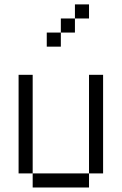

<svg xmlns="http://www.w3.org/2000/svg" viewBox="-20 -832 540 852"><path d="M375 -750V-812.5H312.5V-750H250V-687.5H187.5V-625H250V-687.5H312.5V-750ZM125 -62.5V0H375V-62.5ZM125 -62.5V-500H62.5V-62.5ZM375 -62.5H437.5V-500H375Z"/></svg>

Font: BFUnifontExMono
Style: Regular
Weight: 500
Version: Version 15.0.06